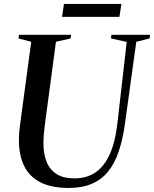

<svg xmlns="http://www.w3.org/2000/svg" viewBox="-20 -914 758 944"><path d="M650 -708.5 594.5 -306Q583.5 -227.5 563.2 -168.2Q543 -109 510.5 -69.5Q478 -30 430.8 -10Q383.5 10 319 10Q232 10 178 -18Q124 -46 98.5 -98.5Q73 -151 73 -225.5Q73 -242.5 74.2 -260Q75.5 -277.5 78 -296L133.5 -708.5L71 -725L73.5 -743H329.5L327 -725L255 -708.5L200.5 -300Q197.5 -276.5 195.5 -253.5Q193.5 -230.5 193.5 -209.5Q193.5 -161 207.8 -122Q222 -83 255.5 -60Q289 -37 347 -37Q406 -37 449 -66Q492 -95 519.8 -156.2Q547.5 -217.5 558 -314L603 -708L525.5 -725L528 -743H717.5L715.5 -725ZM294.5 -894.5H577L567 -831H285Z"/></svg>

Font: Merriweather 144pt Medium
Style: Italic
Weight: 500
Italic angle: -7.8°
Version: Version 2.101